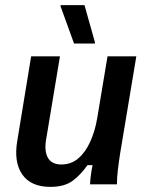

<svg xmlns="http://www.w3.org/2000/svg" viewBox="-20 -720 578 750"><path d="M176.7 10Q100.8 10 67.1 -38.3Q33.3 -86.7 47.5 -170L101.7 -500H214.2L160 -174.2Q152.5 -130 167.1 -103.8Q181.7 -77.5 220 -77.5Q258.3 -77.5 286.2 -101.7Q314.2 -125.8 332.9 -167.5Q351.7 -209.2 360 -260L400 -500H512.5L450 -125Q444.2 -89.2 440.4 -56.7Q436.7 -24.2 436.7 0H331.7Q332.5 -16.7 335 -36.2Q337.5 -55.8 341.7 -75H321.7Q295.8 -37.5 263.8 -13.8Q231.7 10 176.7 10ZM269.2 -550 216.7 -695V-700H310L350.8 -555V-550Z"/></svg>

Font: Familjen Grotesk GF Medium
Style: Italic
Weight: 500
Designer: Anders Wikstroem, Jonas Baeckman, Matilda Gysing, Kristian Moeller
Foundry: Familjen STHML AB
Version: Version 2.000; Beta; Release 4; Build 6